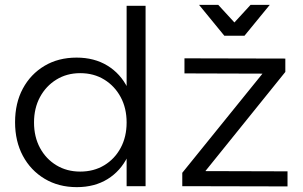

<svg xmlns="http://www.w3.org/2000/svg" viewBox="-20 -766 1245 790"><path d="M295 -529Q368 -529 422 -496Q476 -463 505.5 -403.5Q535 -344 534 -263Q535 -182 505.5 -122Q476 -62 422.5 -29Q369 4 296 4Q221 4 163.5 -30.5Q106 -65 74 -125Q42 -185 42 -263Q42 -342 74 -401.5Q106 -461 163 -495Q220 -529 295 -529ZM310 -465Q255 -465 212 -438.5Q169 -412 144.5 -366.5Q120 -321 120 -262Q120 -203 144.5 -157.5Q169 -112 212 -86Q255 -60 310 -60Q366 -60 409 -86Q452 -112 476.5 -157.5Q501 -203 501 -262Q501 -321 476.5 -366.5Q452 -412 409 -438.5Q366 -465 310 -465ZM501 -742H579V0H501ZM739 -526 1154 -525V-470L825 -62L1163 -61V1L730 0V-55L1060 -463L739 -464ZM986 -619H903L799 -746H878L968 -648H921L1011 -746H1090Z"/></svg>

Font: Alexandria Light
Style: Regular
Weight: 300
Designer: Mohamed Gaber
Foundry: Kief Type Foundry
Version: Version 5.100